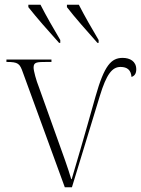

<svg xmlns="http://www.w3.org/2000/svg" viewBox="-20 -786 594 806"><path d="M228 -606H233V-618C205 -665 173 -721 150 -766H99V-756C132 -714 181 -658 228 -606ZM389 -606H394V-618C366 -665 334 -721 311 -766H261V-756C293 -714 343 -658 389 -606ZM76 -482 252 0H282L399 -383C427 -475 451 -505 486 -505C514 -505 530 -492 532 -463C544 -467 552 -476 552 -495C552 -529 525 -543 495 -543C447 -543 418 -512 381 -381C330 -199 297 -88 281 -34H279C266 -79 243 -142 221 -203L143 -421C132 -448 121 -489 121 -502C121 -525 133 -526 178 -526H196V-536H7V-526C57 -526 63 -519 76 -482Z"/></svg>

Font: Noto Serif Display ExtraLight
Style: Regular
Weight: 200
Designer: Monotype Design Team
Foundry: Monotype Imaging Inc.
Version: Version 2.009